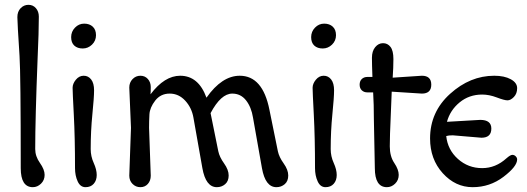

<svg xmlns="http://www.w3.org/2000/svg" viewBox="-20 -770 2184 796"><path d="M66 -73Q66 -462 61 -538Q52 -676 52 -699Q52 -722 65.5 -736Q79 -750 98 -750Q117 -750 129 -736Q141 -722 141 -701Q141 -638 136 -530Q126 -276 126 -152Q126 -122 145.5 -94.5Q165 -67 165 -45Q165 -23 150 -8.5Q135 6 116 6Q66 6 66 -73Z M291 -73Q291 -199 286 -294Q281 -389 281 -406Q281 -423 294.5 -439.5Q308 -456 327 -456Q346 -456 358 -440.5Q370 -425 370 -395.5Q370 -366 363 -296.5Q356 -227 356 -152Q356 -122 368.5 -94.5Q381 -67 381 -44.5Q381 -22 368.5 -8Q356 6 334.5 6Q313 6 302 -18Q291 -42 291 -73ZM323 -569Q301 -569 288 -581Q275 -593 275 -616Q275 -639 291 -655.5Q307 -672 329 -672Q351 -672 364.5 -659.5Q378 -647 378 -624Q378 -601 361.5 -585Q345 -569 323 -569Z M523 -240 516 -407Q516 -428 529.5 -442Q543 -456 562 -456Q581 -456 593 -442.5Q605 -429 605 -409Q605 -389 604 -379Q662 -456 727 -456Q803 -456 836 -365Q900 -456 974 -456Q1069 -456 1097 -315L1132 -143Q1137 -119 1156 -92.5Q1175 -66 1175 -42.5Q1175 -19 1160.5 -6.5Q1146 6 1126 6Q1080 6 1066 -73L1029 -282Q1022 -326 1000 -354Q978 -382 943 -382Q896 -382 853 -301L885 -143Q890 -119 909 -92.5Q928 -66 928 -42.5Q928 -19 913.5 -6.5Q899 6 879 6Q833 6 819 -73L782 -282Q775 -323 748 -352.5Q721 -382 683.5 -382Q646 -382 623.5 -353Q601 -324 599.5 -295.5Q598 -267 598 -240L605 -42Q605 -21 593 -7.5Q581 6 562 6Q543 6 529.5 -7.5Q516 -21 516 -42Z M1286 -73Q1286 -199 1281 -294Q1276 -389 1276 -406Q1276 -423 1289.5 -439.5Q1303 -456 1322 -456Q1341 -456 1353 -440.5Q1365 -425 1365 -395.5Q1365 -366 1358 -296.5Q1351 -227 1351 -152Q1351 -122 1363.5 -94.5Q1376 -67 1376 -44.5Q1376 -22 1363.5 -8Q1351 6 1329.5 6Q1308 6 1297 -18Q1286 -42 1286 -73ZM1318 -569Q1296 -569 1283 -581Q1270 -593 1270 -616Q1270 -639 1286 -655.5Q1302 -672 1324 -672Q1346 -672 1359.5 -659.5Q1373 -647 1373 -624Q1373 -601 1356.5 -585Q1340 -569 1318 -569Z M1729 -382Q1724 -382 1604 -390Q1604 -377 1600 -291Q1596 -205 1596 -163.5Q1596 -122 1614.5 -94.5Q1633 -67 1633 -45Q1633 -23 1618 -8.5Q1603 6 1584 6Q1534 6 1534 -73L1530 -276Q1530 -338 1527 -387H1503Q1489 -387 1480 -395.5Q1471 -404 1471 -419Q1471 -434 1480 -442.5Q1489 -451 1503 -451H1524Q1522 -503 1522 -530.5Q1522 -558 1535.5 -574.5Q1549 -591 1568 -591Q1587 -591 1599 -575.5Q1611 -560 1611 -525Q1611 -490 1608 -448L1729 -456Q1768 -456 1768 -419Q1768 -382 1729 -382Z M1976 -199 1857 -209Q1840 -209 1830 -206Q1836 -149 1878.5 -111Q1921 -73 1979 -73Q2035 -73 2080 -114Q2096 -128 2104 -128Q2112 -128 2118 -122Q2124 -116 2124 -109Q2124 -80 2067.5 -37Q2011 6 1939.5 6Q1868 6 1815.5 -52Q1763 -110 1763 -196Q1763 -306 1846 -381Q1929 -456 2029 -456Q2071 -456 2097.5 -441.5Q2124 -427 2124 -404.5Q2124 -382 2110.5 -368Q2097 -354 2084 -354Q2071 -354 2039.5 -366Q2008 -378 1979 -378Q1925 -378 1885.5 -345.5Q1846 -313 1833 -265L1971 -273Q2017 -273 2017 -237Q2017 -199 1976 -199Z"/></svg>

Font: Macondo
Style: Regular
Weight: 400
Version: Version 2.001